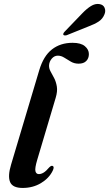

<svg xmlns="http://www.w3.org/2000/svg" viewBox="-20 -940 552 971"><path d="M347 -723.5Q389 -723.5 409.2 -706.5Q429.5 -689.5 429.5 -666.5Q429.5 -645 416.2 -631.5Q403 -618 377.5 -618Q356 -618 338.8 -628Q321.5 -638 305.5 -648.2Q289.5 -658.5 272.5 -658.5Q254.5 -658.5 241.8 -643.5Q229 -628.5 228 -609Q227.5 -593.5 236 -578.2Q244.5 -563 254 -544.8Q263.5 -526.5 267.5 -502.2Q271.5 -478 261.5 -445L168.5 -132.5Q155.5 -89 159.2 -74.2Q163 -59.5 176.5 -59.5Q188 -59.5 200.8 -67.2Q213.5 -75 229 -93.5Q239 -103.5 245.5 -101Q256.5 -97 246.5 -76.5Q228 -38.5 187.2 -14Q146.5 10.5 94.5 10.5Q43.5 10.5 31 -19.5Q18.5 -49.5 36 -107.5L178.5 -585Q200 -657 242.8 -690.2Q285.5 -723.5 347 -723.5ZM396 -872.5Q419 -896.5 440.2 -909.5Q461.5 -922.5 482 -919.5Q502.5 -916.5 509 -900.5Q515.5 -884.5 508.5 -868Q499.5 -844.5 478.8 -831Q458 -817.5 430.5 -807.5L317.5 -762Q312.5 -760.5 307.5 -760.8Q302.5 -761 300.5 -764Q297.5 -770 307.5 -780.5Z"/></svg>

Font: Fraunces 72pt S000 SemiBold
Style: Italic
Weight: 600
Italic angle: -16°
Version: Version 1.000; ttfautohint (v1.8.3)